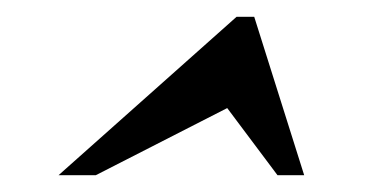

<svg xmlns="http://www.w3.org/2000/svg" viewBox="-20 -770 461 229"><path d="M311 -561 251 -641.1 94.2 -561H49.8L262.2 -750H283.2L342.8 -561Z"/></svg>

Font: UVF Lobster12
Style: Regular
Weight: 400
Designer: Pablo Impallari
Foundry: Pablo Impallari. www.impallari.com
Version: Version 1.004